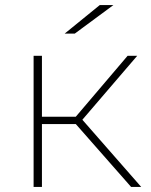

<svg xmlns="http://www.w3.org/2000/svg" viewBox="-20 -740 597 760"><path d="M499 0 280 -249H146V0H113V-519H146V-278H280L485 -519H523L306 -266L539 0ZM236 -607 375 -720H429L276 -607Z"/></svg>

Font: Montserrat ExtraLight
Style: Regular
Weight: 200
Designer: Julieta Ulanovsky
Foundry: Julieta Ulanovsky
Version: Version 9.000; ttfautohint (v1.8.4.7-5d5b)